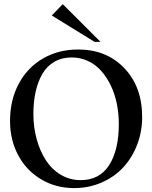

<svg xmlns="http://www.w3.org/2000/svg" viewBox="-20 -914 748 943"><path d="M444.3 -708.5 234.4 -837.9 288.1 -893.6 473.6 -708.5ZM344.2 9.8Q253.4 9.8 180.9 -33.9Q108.4 -77.6 68.8 -152.6Q29.3 -227.5 29.3 -319.8Q29.3 -422.4 72 -502.4Q114.7 -582.5 190.9 -626.7Q267.1 -670.9 363.8 -670.9Q503.4 -670.9 590.8 -579.1Q678.2 -487.3 678.2 -339.4Q678.2 -267.1 653.3 -202.6Q628.4 -138.2 584.7 -91.3Q541 -44.4 478.5 -17.3Q416 9.8 344.2 9.8ZM376 -29.3Q468.8 -29.3 516.1 -103Q563.5 -176.8 563.5 -305.2Q563.5 -356.4 553.7 -404.5Q543.9 -452.6 524.2 -493.9Q504.4 -535.2 477.1 -565.9Q449.7 -596.7 412.4 -614.3Q375 -631.8 332 -631.8Q283.7 -631.8 247.1 -610.6Q210.4 -589.4 188.2 -551.3Q166 -513.2 155 -463.6Q144 -414.1 144 -354Q144 -289.6 159.9 -231.2Q175.8 -172.9 204.8 -127.7Q233.9 -82.5 278.3 -55.9Q322.8 -29.3 376 -29.3Z"/></svg>

Font: Happy Times at the IKOB
Style: Regular
Weight: 400
Designer: Lucas Le Bihan
Foundry: Lucas Le Bihan
Version: Version 1.000;PS 1.0;hotconv 1.0.88;makeotf.lib2.5.647800